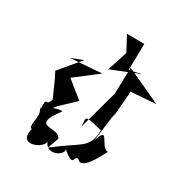

<svg xmlns="http://www.w3.org/2000/svg" viewBox="-216 -1128 1250 1307"><g transform="rotate(30 409.0 -474.0)"><path d="M357 -108C325 -186 133 -77 288 -284C233 -293 146 -208 352 -403L220 -509L395 -643L296 -635L151 -625L242 -660L107 -499L132 -451L190 -321C168 -241 145 -339 152 -223C94 -281 175 -217 157 -167C166 -162 136 -73 168 -76C127 75 304 1 303 -55C343 47 488 -54 421 -87C568 50 487 -105 563 -43C596 -41 631 -76 693 -199C626 -207 622 -366 575 -223L605 -453L606 -416L623 -632L818 -646L542 -773L536 -563L527 -533L452 -260C447 -338 429 -340 579 -303C573 -155 525 -176 326 -21ZM537 -752 541 -960 404 -961 466 -846 415 -688 631 -775Z"/></g></svg>

Font: Asimov Silicon
Style: Regular
Weight: 400
Designer: Google
Version: Version 2.000980; 2014